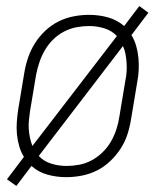

<svg xmlns="http://www.w3.org/2000/svg" viewBox="-20 -577 540 634"><path d="M34 37 3 15 59 -59Q49 -75 43.5 -94Q38 -113 36 -133Q34 -153 35.5 -174Q37 -195 40 -215L60 -335Q64 -361 72.5 -386Q81 -411 95 -433.5Q109 -456 129 -475Q149 -494 173 -506Q197 -518 223 -523Q249 -528 274 -528Q307 -528 337 -519.5Q367 -511 390 -491L440 -557L470 -535L414 -461Q424 -445 429.5 -426Q435 -407 437 -387Q439 -367 438 -346Q437 -325 433 -305L413 -185Q409 -159 401 -134Q393 -109 378.5 -86.5Q364 -64 344 -45Q324 -26 300 -14Q276 -2 250 3Q224 8 199 8Q166 8 136 -0.5Q106 -9 84 -29ZM87 -95 366 -458Q349 -476 324.5 -483.5Q300 -491 274 -491Q254 -491 232.5 -487Q211 -483 191 -472.5Q171 -462 155 -446Q139 -430 128 -411Q117 -392 110 -371Q103 -350 99 -329L79 -209Q77 -195 75.5 -180Q74 -165 75 -150.5Q76 -136 79 -122Q82 -108 87 -95ZM200 -29Q220 -29 241.5 -33Q263 -37 282.5 -47.5Q302 -58 318.5 -74Q335 -90 346 -109Q357 -128 364 -149Q371 -170 374 -191L394 -311Q397 -325 398 -340Q399 -355 398 -369.5Q397 -384 394.5 -398Q392 -412 386 -425L108 -62Q125 -44 149.5 -36.5Q174 -29 200 -29Z"/></svg>

Font: Iosevka Extralight Oblique
Style: Regular
Weight: 200
Italic angle: -9°
Monospace: yes
Designer: Belleve Invis
Foundry: Belleve Invis
Version: Version 32.5.0; ttfautohint (v1.8.4)